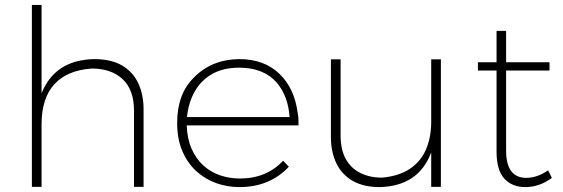

<svg xmlns="http://www.w3.org/2000/svg" viewBox="-20 -762 2294 783"><path d="M565.5 0H526.5V-310Q526.5 -396 480 -439.2Q433.5 -482.5 354.5 -482.5Q255 -476 202.2 -419Q149.5 -362 149.5 -254.5V0H110V-742H149.5V-381.5Q204 -517.5 363.5 -521Q434.5 -521 479 -494.2Q523.5 -467.5 544.5 -421.2Q565.5 -375 565.5 -316.5Z M956 1Q907.5 1 861.8 -15.2Q816 -31.5 780.5 -64Q745 -96.5 723.8 -145.5Q702.5 -194.5 702.5 -260.5Q702.5 -378 769.5 -444.5Q841.5 -519.5 955.5 -521Q1058 -521 1120.5 -460Q1180 -402.5 1193.5 -304.5Q1196 -291.5 1197 -278.5L1197.5 -250.5H741.5Q743.5 -195.5 761.5 -155Q779.5 -114.5 809 -87.5Q838.5 -60.5 877 -47.2Q915.5 -34 958 -34Q1067 -34 1134.5 -106.5L1158 -82Q1080 1 956 1ZM1161 -284.5Q1155 -371 1108.5 -425Q1055.5 -486 955.5 -486Q890 -486 844.8 -460Q799.5 -434 774 -388.8Q748.5 -343.5 742.5 -284.5Z M1528.5 1Q1462.5 1 1418.2 -24.5Q1374 -50 1351.8 -96Q1329.5 -142 1329.5 -203.5V-520H1369V-210Q1369 -150.5 1390.8 -112.5Q1412.5 -74.5 1450.8 -56Q1489 -37.5 1537.5 -37.5Q1608 -44 1652.5 -74.2Q1697 -104.5 1717.8 -153.8Q1738.5 -203 1738.5 -265.5V-520H1778V0H1738.5V-140.5Q1687 -3 1528.5 1Z M2123 1Q2068 1 2036.5 -33.8Q2005 -68.5 2005 -143.5V-474.5H1929V-508H2005V-636H2044V-508H2221V-474.5H2044V-147.5Q2044 -37 2126.5 -36.5Q2172.5 -37.5 2215.5 -67.5L2230.5 -36.5Q2181 0.5 2123 1Z"/></svg>

Font: Argentum Novus ExtraLight
Style: Regular
Weight: 250
Designer: Julieta Ulanovsky (font) & Cristiano Sobral (main changes)
Foundry: Julieta Ulanovsky (font) & Cristiano Sobral (main changes)
Version: Version 3.00;November 27, 2020;FontCreator 13.0.0.2655 64-bi